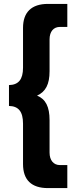

<svg xmlns="http://www.w3.org/2000/svg" viewBox="-20 -819 393 984"><path d="M226 145H325V27H287C255 27 234 3 234 -37V-203C234 -272 214 -311 170 -329C214 -349 234 -387 234 -454V-617C234 -658 255 -681 287 -681H325V-799H226C141 -799 98 -756 98 -676V-472C98 -412 75 -384 26 -383V-276C75 -275 98 -247 98 -185V22C98 103 141 145 226 145Z"/></svg>

Font: Vanilla Cream ExtraBold
Style: Regular
Weight: 800
Designer: Jeremy Tribby, Jinavaṁso
Foundry: Tribby Type
Version: Version 1.422;Glyphs 3.1.2 (3151)